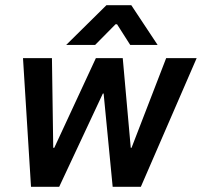

<svg xmlns="http://www.w3.org/2000/svg" viewBox="-20 -723 781 743"><path d="M69 -498H181L186 -151H190L351 -498H455L486 -151H489L623 -498H741L525 0H416L381 -361H378L209 0H100ZM392 -703H488L590 -549H484L433 -629H427L348 -549H236Z"/></svg>

Font: Chakra Petch SemiBold
Style: Italic
Weight: 600
Italic angle: -10°
Designer: Katatrad Aksorn Co.,Ltd.
Foundry: Cadson Demak Co.,Ltd.
Version: Version 1.000; ttfautohint (v1.6)